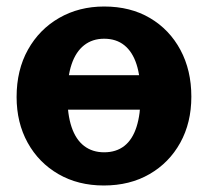

<svg xmlns="http://www.w3.org/2000/svg" viewBox="-20 -560 639 590"><path d="M454 -223H131V-329H454ZM299 10Q220 10 159.5 -25Q99 -60 65 -121.5Q31 -183 31 -262Q31 -345 66 -407.5Q101 -470 162 -505Q223 -540 300 -540Q381 -540 441 -504.5Q501 -469 534.5 -406.5Q568 -344 568 -263Q568 -183 534 -121.5Q500 -60 439.5 -25Q379 10 299 10ZM300 -92Q337 -92 362 -111.5Q387 -131 399.5 -170Q412 -209 412 -265Q412 -324 399.5 -362.5Q387 -401 362 -421Q337 -441 300 -441Q264 -441 238.5 -421Q213 -401 200 -362.5Q187 -324 187 -265Q187 -208 200 -169.5Q213 -131 238.5 -111.5Q264 -92 300 -92Z"/></svg>

Font: Libre Franklin
Style: Bold
Weight: 700
Designer: Pablo Impallari, Rodrigo Fuenzalida, Nhung Nguyen
Foundry: Impallari Type
Version: Version 3.000